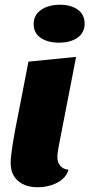

<svg xmlns="http://www.w3.org/2000/svg" viewBox="-20 -770 377 810"><path d="M337 -670Q337 -632 307 -611Q277 -590 229 -590Q181 -590 151.5 -610.5Q122 -631 122 -668Q122 -707 153.5 -728.5Q185 -750 233 -750Q280 -750 308.5 -729Q337 -708 337 -670ZM222 -107Q222 -86 234 -71Q246 -56 269 -54Q258 -18 221 1Q184 20 139 20Q88 20 56.5 -6.5Q25 -33 25 -83Q25 -132 58 -294L62 -314L100 -510L301 -530L227 -149Q222 -122 222 -107Z"/></svg>

Font: Sansita ExtraBold Italic
Style: Regular
Weight: 800
Italic angle: -11°
Designer: Pablo Cosgaya
Foundry: Omnibus-Type
Version: Version 1.006